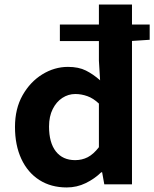

<svg xmlns="http://www.w3.org/2000/svg" viewBox="-20 -818 684 852"><path d="M276.2 13.8Q206.3 13.8 154.6 -19.2Q102.9 -52.2 74.7 -112.9Q46.5 -173.5 46.5 -254.9Q46.5 -335.7 80.2 -395.3Q113.9 -454.8 167.7 -488Q221.6 -521.2 281.7 -521.2Q329 -521.2 361.3 -504.9Q393.6 -488.7 424.2 -461.6L418.9 -548.7V-797.9H565.7V0H442.8L433.2 -53.6H429.4Q399.7 -24.5 360.4 -5.4Q321.1 13.8 276.2 13.8ZM313.5 -107.4Q343.9 -107.4 369.3 -120.4Q394.6 -133.5 418.9 -164.8V-358.4Q393.8 -382.1 367.4 -391.4Q341 -400.8 314.1 -400.8Q283.2 -400.8 256.7 -383.6Q230.1 -366.3 213.9 -333.9Q197.6 -301.5 197.6 -256.5Q197.6 -184.6 228 -146Q258.3 -107.4 313.5 -107.4ZM245.7 -635.8V-709.1H644.2V-641.5L557.9 -635.8Z"/></svg>

Font: Shanggu Sans SC VF
Style: Regular
Weight: 250
Designer: GuiWonder
Version: Version 1.021